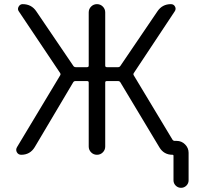

<svg xmlns="http://www.w3.org/2000/svg" viewBox="-20 -773 975 931"><path d="M410.2 -62.5V-373Q410.2 -379.9 402.3 -379.9H345.7Q338.9 -379.9 335 -374L148.4 -59.6Q126 -22.5 83 -22.5Q68.4 -22.5 61.5 -35.2Q58.6 -41 58.6 -46.9Q58.6 -52.7 62.5 -59.6L271.5 -407.2Q275.4 -413.1 271.5 -418.9L71.3 -717.8Q63.5 -728.5 70.3 -740.7Q77.1 -752.9 89.8 -752.9Q132.8 -752.9 156.2 -717.8L335.9 -453.1Q339.8 -447.3 347.7 -447.3H402.3Q410.2 -447.3 410.2 -455.1V-712.9Q410.2 -729.5 421.9 -741.2Q433.6 -752.9 450.2 -752.9Q466.8 -752.9 478.5 -741.2Q490.2 -729.5 490.2 -712.9V-455.1Q490.2 -447.3 498 -447.3H552.7Q559.6 -447.3 563.5 -453.1L743.2 -717.8Q766.6 -752.9 808.6 -752.9Q822.3 -752.9 828.6 -741.2Q835 -729.5 827.1 -717.8L628.9 -418.9Q625 -413.1 628.9 -407.2L816.4 -95.7Q820.3 -89.8 828.1 -89.8H836.9Q860.4 -89.8 877.4 -72.8Q894.5 -55.7 894.5 -32.2V101.6Q894.5 116.2 883.8 127Q873 137.7 857.9 137.7Q842.8 137.7 832 127Q821.3 116.2 821.3 101.6V-17.6Q821.3 -22.5 816.4 -22.5Q774.4 -22.5 752.9 -58.6L563.5 -374Q559.6 -379.9 552.7 -379.9H498Q490.2 -379.9 490.2 -373V-62.5Q490.2 -45.9 478.5 -34.2Q466.8 -22.5 450.2 -22.5Q433.6 -22.5 421.9 -34.2Q410.2 -45.9 410.2 -62.5Z"/></svg>

Font: Gen Jyuu Gothic P Normal
Style: Regular
Weight: 300
Designer: [Source Han Sans]
Ryoko NISHIZUKA  (kana & ideographs); Paul D. Hunt (Latin, Greek & Cyrillic); Wenlong ZHANG  (bopomofo
Version: Version 1.002.20150607